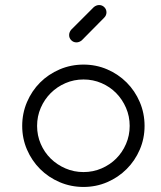

<svg xmlns="http://www.w3.org/2000/svg" viewBox="-20 -741 640 761"><path d="M68 -242Q68 -292 87 -336.5Q106 -381 139 -414Q172 -447 216.5 -466Q261 -485 311 -485Q361 -485 405 -466Q449 -447 482 -414Q515 -381 534 -336.5Q553 -292 553 -242Q553 -192 534 -148Q515 -104 482 -71Q449 -38 405 -19Q361 0 311 0Q261 0 216.5 -19Q172 -38 139 -71Q106 -104 87 -148Q68 -192 68 -242ZM127 -242Q127 -204 141.5 -170.5Q156 -137 181 -112.5Q206 -88 239.5 -73.5Q273 -59 311 -59Q349 -59 382.5 -73.5Q416 -88 440.5 -112.5Q465 -137 479.5 -170.5Q494 -204 494 -242Q494 -280 479.5 -313.5Q465 -347 440.5 -372Q416 -397 382.5 -411.5Q349 -426 311 -426Q273 -426 239.5 -411.5Q206 -397 181 -372Q156 -347 141.5 -313.5Q127 -280 127 -242ZM254 -602Q254 -590 262.5 -581.5Q271 -573 283 -573Q294 -573 304 -581L393 -671Q402 -680 402 -692Q402 -704 393.5 -712.5Q385 -721 373 -721Q362 -721 352 -713L262 -623Q254 -613 254 -602Z"/></svg>

Font: Hanken Light
Style: Light
Weight: 300
Designer: Alfredo Marco Pradil
Foundry: Hanken Design Co.
Version: Version 2.06 2014